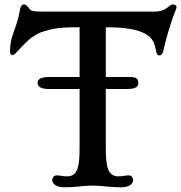

<svg xmlns="http://www.w3.org/2000/svg" viewBox="-20 -813 793 841"><path d="M208.5 -22.9C208.5 -11.2 224.6 7.3 259.3 7.3C317.4 7.3 342.8 0 386.2 0C428.7 0 455.6 7.3 512.7 7.3C547.9 7.3 563.5 -11.2 563.5 -22.9C563.5 -32.2 556.6 -44.9 544.9 -44.9C528.3 -44.9 518.6 -40.5 498.5 -40.5C452.1 -40.5 443.4 -83.5 443.4 -164.1V-423.3H537.6C561 -423.3 585.9 -426.8 585.9 -447.8C585.9 -474.1 568.8 -475.6 546.9 -475.6H443.4V-693.4C531.7 -693.8 580.1 -683.1 611.8 -667.5C649.9 -647.5 656.2 -626.5 664.6 -585.9C666.5 -574.2 671.9 -570.3 679.7 -570.3C685.1 -570.3 692.9 -575.7 696.3 -593.8C703.6 -629.9 726.6 -712.9 752 -775.4C758.3 -791.5 740.7 -793.5 737.3 -793.5C720.2 -793.5 710 -762.2 657.2 -762.2H163.1C125 -762.2 116.7 -765.1 110.4 -772.9C97.7 -789.6 92.3 -793.5 84.5 -793.5C77.6 -793.5 70.3 -788.6 66.9 -767.1C51.3 -679.2 23.9 -660.2 23.9 -587.9C23.9 -576.2 28.3 -571.8 35.6 -571.8C52.7 -571.8 99.1 -657.2 175.8 -676.8C205.1 -683.1 213.4 -693.8 328.6 -693.8V-475.6H192.9C162.6 -475.6 144.5 -467.3 144.5 -451.2C144.5 -432.1 162.6 -423.3 191.4 -423.3H328.6V-164.1C328.6 -83 319.8 -40.5 273.9 -40.5C253.4 -40.5 244.1 -44.9 227.5 -44.9C215.3 -44.9 208.5 -32.2 208.5 -22.9Z"/></svg>

Font: Stoke
Style: Regular
Weight: 400
Designer: Nicole Fally
Foundry: Nicole Fally
Version: Version 1.002